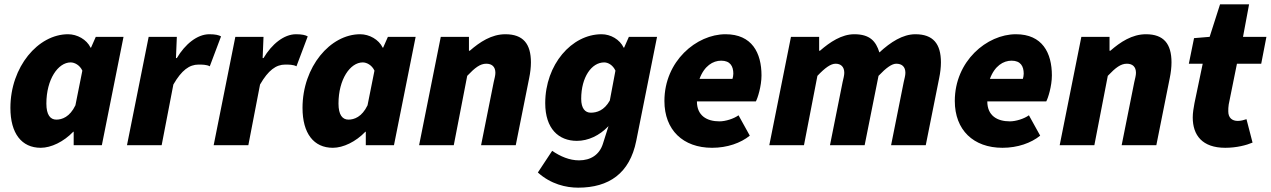

<svg xmlns="http://www.w3.org/2000/svg" viewBox="-20 -670 5864 886"><path d="M168 12C216 12 274 -16 318 -62H320V0H450L550 -500H422L400 -450H398C380 -488 336 -512 294 -512C156 -512 28 -362 28 -172C28 -54 80 12 168 12ZM240 -118C212 -118 194 -140 194 -192C194 -304 248 -382 306 -382C324 -382 348 -370 360 -344L328 -184C302 -130 266 -118 240 -118Z M566 0H726L780 -280C818 -346 854 -372 896 -372C912 -372 934 -372 948 -364L1000 -502C990 -508 974 -512 946 -512C890 -512 834 -466 796 -402H792L796 -500H666Z M966 0H1126L1180 -280C1218 -346 1254 -372 1296 -372C1312 -372 1334 -372 1348 -364L1400 -502C1390 -508 1374 -512 1346 -512C1290 -512 1234 -466 1196 -402H1192L1196 -500H1066Z M1516 12C1564 12 1622 -16 1666 -62H1668V0H1798L1898 -500H1770L1748 -450H1746C1728 -488 1684 -512 1642 -512C1504 -512 1376 -362 1376 -172C1376 -54 1428 12 1516 12ZM1588 -118C1560 -118 1542 -140 1542 -192C1542 -304 1596 -382 1654 -382C1672 -382 1696 -370 1708 -344L1676 -184C1650 -130 1614 -118 1588 -118Z M1914 0H2074L2136 -320C2172 -358 2196 -376 2224 -376C2250 -376 2266 -362 2266 -334C2266 -322 2262 -308 2258 -290L2200 0H2360L2422 -310C2427 -334 2430 -360 2430 -382C2430 -468 2394 -512 2312 -512C2248 -512 2194 -476 2148 -436H2144V-500H2014Z M2648 196C2790 196 2886 130 2916 -20L3012 -500H2882L2860 -450H2858C2840 -488 2798 -512 2756 -512C2618 -512 2496 -372 2496 -194C2496 -76 2558 -20 2642 -20C2694 -20 2746 -44 2788 -88L2762 -6C2746 44 2706 70 2652 70C2608 70 2566 52 2528 26L2462 126C2522 180 2592 196 2648 196ZM2706 -150C2680 -150 2662 -170 2662 -214C2662 -314 2710 -382 2768 -382C2786 -382 2808 -370 2820 -344L2794 -206C2768 -160 2734 -150 2706 -150Z M3266 12C3336 12 3398 -10 3440 -44L3388 -138C3366 -122 3328 -110 3300 -110C3242 -110 3196 -136 3196 -202H3468C3476 -216 3494 -272 3494 -322C3494 -426 3450 -512 3328 -512C3194 -512 3046 -388 3046 -204C3046 -70 3132 12 3266 12ZM3208 -306C3230 -366 3270 -390 3308 -390C3350 -390 3364 -364 3364 -330C3364 -321 3362 -313 3360 -306Z M3530 0H3690L3752 -320C3788 -358 3814 -376 3836 -376C3860 -376 3876 -362 3876 -334C3876 -322 3872 -308 3868 -290L3810 0H3970L4034 -320C4070 -358 4096 -376 4116 -376C4142 -376 4158 -362 4158 -334C4158 -322 4154 -308 4150 -290L4092 0H4252L4314 -310C4319 -334 4322 -360 4322 -382C4322 -468 4286 -512 4204 -512C4146 -512 4090 -476 4038 -428C4022 -480 3994 -512 3922 -512C3864 -512 3810 -476 3764 -436H3760V-500H3630Z M4606 12C4676 12 4738 -10 4780 -44L4728 -138C4706 -122 4668 -110 4640 -110C4582 -110 4536 -136 4536 -202H4808C4816 -216 4834 -272 4834 -322C4834 -426 4790 -512 4668 -512C4534 -512 4386 -388 4386 -204C4386 -70 4472 12 4606 12ZM4548 -306C4570 -366 4610 -390 4648 -390C4690 -390 4704 -364 4704 -330C4704 -321 4702 -313 4700 -306Z M4870 0H5030L5092 -320C5128 -358 5152 -376 5180 -376C5206 -376 5222 -362 5222 -334C5222 -322 5218 -308 5214 -290L5156 0H5316L5378 -310C5383 -334 5386 -360 5386 -382C5386 -468 5350 -512 5268 -512C5204 -512 5150 -476 5104 -436H5100V-500H4970Z M5634 12C5686 12 5732 0 5760 -12L5732 -120C5720 -116 5706 -112 5692 -112C5666 -112 5648 -126 5648 -156C5648 -166 5648 -176 5650 -188L5688 -376H5800L5824 -500H5716L5744 -650H5610L5562 -500L5490 -494L5466 -376H5530L5492 -194C5488 -172 5484 -150 5484 -128C5484 -46 5528 12 5634 12Z"/></svg>

Font: Source Sans Pro Black
Style: Italic
Weight: 900
Italic angle: -11°
Designer: Paul D. Hunt
Foundry: Adobe Systems Incorporated
Version: Version 3.006;hotconv 1.0.111;makeotfexe 2.5.65597